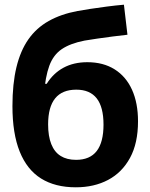

<svg xmlns="http://www.w3.org/2000/svg" viewBox="-20 -787 640 818"><path d="M303 11Q215 11 155 -26.5Q95 -64 64 -141Q33 -218 33 -335Q33 -430 50 -500.5Q67 -571 101 -619.5Q135 -668 187.5 -697.5Q240 -727 310 -740Q331 -744 364 -749Q397 -754 435 -759Q473 -764 508 -767L523 -639Q494 -636 460 -631.5Q426 -627 394.5 -622.5Q363 -618 340 -614Q279 -602 243 -577.5Q207 -553 190 -506.5Q173 -460 167 -383L146 -430H179Q207 -475 250.5 -498.5Q294 -522 352 -522Q420 -522 468.5 -491.5Q517 -461 542.5 -404.5Q568 -348 568 -270Q568 -177 534 -114.5Q500 -52 440.5 -20.5Q381 11 303 11ZM304 -106Q363 -106 392 -143.5Q421 -181 421 -256Q421 -331 392 -368Q363 -405 305 -405Q245 -405 215 -368Q185 -331 185 -257Q185 -207 198.5 -173Q212 -139 238.5 -122.5Q265 -106 304 -106Z"/></svg>

Font: Noto Sans Mono
Style: Bold
Weight: 700
Designer: Monotype Design Team
Foundry: Monotype Imaging Inc.
Version: Version 2.014